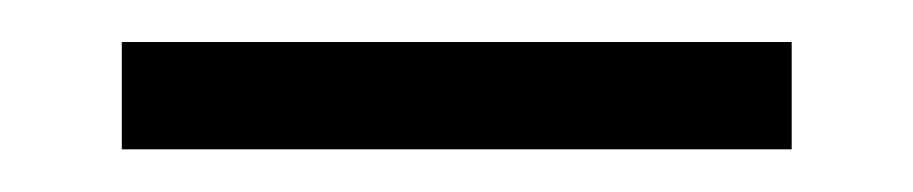

<svg xmlns="http://www.w3.org/2000/svg" viewBox="-20 -280 428 90"><path d="M37.1 -210V-260.3H351.1V-210Z"/></svg>

Font: Elstob
Style: Bold
Weight: 700
Designer: Peter S. Baker
Version: Version 1.015